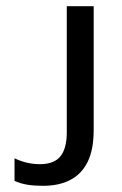

<svg xmlns="http://www.w3.org/2000/svg" viewBox="-20 -592 395 621"><path d="M119 9Q91 9 69 5.5Q47 2 27 -7V-80Q48 -70 68.5 -65.5Q89 -61 109 -61Q155 -61 175.5 -86.5Q196 -112 196 -164V-572H283V-172Q283 -108 263.5 -68.5Q244 -29 207.5 -10Q171 9 119 9Z"/></svg>

Font: eng115
Style: Regular
Weight: 400
Designer: Monotype Design Team
Foundry: Monotype Imaging Inc.
Version: Version 2.013